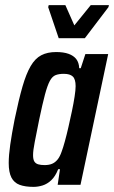

<svg xmlns="http://www.w3.org/2000/svg" viewBox="-20 -721 445 749"><path d="M111 8Q78 8 56.5 0Q35 -8 24.5 -28.5Q14 -49 14 -85Q14 -115 20 -157Q26 -199 37 -255Q53 -332 67.5 -382.5Q82 -433 99.5 -463Q117 -493 141 -505.5Q165 -518 199 -518Q228 -518 247.5 -511Q267 -504 277.5 -490.5Q288 -477 289 -455H295L313 -510H402L294 0H205L214 -61H207Q196 -33 180 -18Q164 -3 146 2.5Q128 8 111 8ZM154 -77Q171 -77 183 -82Q195 -87 204.5 -98.5Q214 -110 221 -131Q226 -144 233 -169.5Q240 -195 247 -225.5Q254 -256 260.5 -287Q267 -318 271 -344Q275 -370 275 -385Q275 -412 264 -422.5Q253 -433 229 -433Q210 -433 197 -428Q184 -423 174.5 -405.5Q165 -388 155.5 -352.5Q146 -317 133 -255Q122 -200 115.5 -167Q109 -134 109 -116Q109 -99 114 -91Q119 -83 129 -80Q139 -77 154 -77ZM209 -572 168 -693 170 -701H235L270 -622L334 -701H405L403 -693L311 -572Z"/></svg>

Font: Saira ExtraCondensed SemiBold
Style: Italic
Weight: 600
Width: 2
Italic angle: -12°
Designer: Hector Gatti with collaboration of the Omnibus-Type team
Foundry: Omnibus-Type
Version: Version 1.101